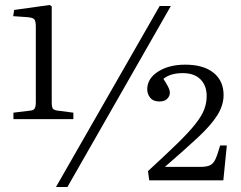

<svg xmlns="http://www.w3.org/2000/svg" viewBox="-20 -738 969 772"><path d="M34 -259V-285L100 -293Q115 -294 119.5 -302Q124 -310 124 -327V-630Q124 -651 119 -659Q114 -667 90 -669L33 -673L37 -698L180 -718L188 -712V-325Q188 -308 192.5 -301.5Q197 -295 213 -293L275 -285V-259ZM205 14 622 -714H667L251 14ZM580 -13 575 -50Q648 -117 694.5 -162.5Q741 -208 766.5 -240.5Q792 -273 801.5 -299Q811 -325 811 -352Q811 -394 786 -419Q761 -444 715 -444Q665 -444 637 -421Q647 -406 655 -391Q663 -376 663 -365Q663 -352 652.5 -341Q642 -330 621 -330Q596 -330 584 -345Q572 -360 572 -379Q572 -422 615.5 -450Q659 -478 725 -478Q798 -478 838.5 -445.5Q879 -413 879 -356Q879 -315 854 -275Q829 -235 776.5 -186Q724 -137 643 -67H786Q811 -67 824.5 -73.5Q838 -80 846.5 -98.5Q855 -117 865 -153H892L878 -13Z"/></svg>

Font: Literata 36pt Light
Style: Regular
Weight: 300
Designer: Latin by Veronika Burian and Jose Scaglione. Greek by Irene Vlachou. Cyrillic by Vera Evstafieva.
Foundry: TypeTogether
Version: Version 3.002